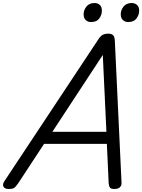

<svg xmlns="http://www.w3.org/2000/svg" viewBox="-72 -1238 942 1272"><path d="M-15 14Q-41 14 -49 -1.5Q-57 -17 -42 -39L578 -975Q592 -998 607 -1006.5Q622 -1015 646 -1015Q665 -1015 676.5 -1005.5Q688 -996 689 -964L733 -31Q735 -11 723.5 1.5Q712 14 686 14Q664 14 657 5.5Q650 -3 648 -23L636 -285H220L50 -26Q32 0 21.5 7Q11 14 -15 14ZM275 -365H633L609 -874ZM531 -1092Q510 -1092 496 -1105Q482 -1118 482 -1144Q482 -1171 500.5 -1194.5Q519 -1218 555 -1218Q575 -1218 589 -1205.5Q603 -1193 603 -1167Q603 -1140 586 -1116Q569 -1092 531 -1092ZM777 -1092Q757 -1092 742.5 -1105Q728 -1118 728 -1144Q728 -1171 746.5 -1194.5Q765 -1218 801 -1218Q821 -1218 835.5 -1205.5Q850 -1193 850 -1167Q850 -1140 832.5 -1116Q815 -1092 777 -1092Z"/></svg>

Font: Playwrite NZ
Style: Regular
Weight: 400
Designer: Veronika Burian, José Scaglione
Foundry: TypeTogether
Version: Version 1.002